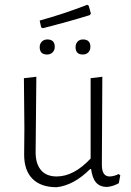

<svg xmlns="http://www.w3.org/2000/svg" viewBox="-20 -778 547 803"><path d="M345 -758 351 -754 360 -722 356 -715Q273 -689 159 -660L152 -664L146 -692Q247 -720 345 -758ZM327 -613Q358 -613 358 -582Q358 -568 349.5 -559Q341 -550 326 -550Q296 -550 296 -581Q296 -595 304.5 -604Q313 -613 327 -613ZM178 -613Q209 -613 209 -582Q209 -568 200 -559Q191 -550 177 -550Q146 -550 146 -581Q146 -595 155 -604Q164 -613 178 -613ZM217 5Q151 5 116 -30Q81 -65 81 -131L82 -240L80 -451L132 -457L129 -141Q129 -93 151.5 -66.5Q174 -40 217 -40Q289 -40 359 -115V-451L408 -457L406 -89Q406 -40 438 -40Q456 -40 476 -50L483 -45L477 -12Q453 2 426 4Q397 3 381.5 -15Q366 -33 361 -71H357Q289 -3 217 5Z"/></svg>

Font: Alegreya Sans Light
Style: Regular
Weight: 300
Designer: Juan Pablo del Peral
Foundry: Huerta Tipografica
Version: Version 2.007